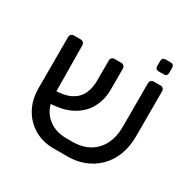

<svg xmlns="http://www.w3.org/2000/svg" viewBox="-157 -863 1027 1026"><g transform="rotate(30 356.0 -349.5)"><path d="M361 -75Q426 -74 470.5 -99Q515 -124 538.5 -170.5Q562 -217 562 -277V-548Q562 -558 568.5 -564.5Q575 -571 585 -571H627Q637 -571 643 -564.5Q649 -558 649 -548V-270Q649 -206 629 -154.5Q609 -103 572 -66.5Q535 -30 484.5 -11Q434 8 373 6H298Q233 6 181 -24Q129 -54 99 -108Q69 -162 69 -233V-548Q69 -558 75.5 -564.5Q82 -571 92 -571H134Q144 -571 150.5 -564.5Q157 -558 157 -548L160 -253Q160 -167 208 -121Q256 -75 330 -75ZM139 -192 137 -265Q211 -266 250 -287.5Q289 -309 304.5 -345Q320 -381 320 -424V-548Q320 -558 326 -564.5Q332 -571 343 -571H384Q394 -571 400.5 -564.5Q407 -558 407 -548V-420Q407 -355 378 -303Q349 -251 289.5 -221Q230 -191 139 -192ZM581 -631Q559 -631 559 -653V-683Q559 -705 581 -705H611Q633 -705 633 -683V-653Q633 -631 611 -631Z"/></g></svg>

Font: DVN-Rubik
Style: Regular
Weight: 400
Designer: Hubert and Fischer
Foundry: Hubert & Fischer
Version: Version 2.102